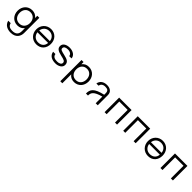

<svg xmlns="http://www.w3.org/2000/svg" viewBox="547 -2463 4667 4667"><g transform="rotate(45 2880.0 -130.0)"><path d="M67 -250C67 -102 167 10 314 10C398 10 454 -25 492 -75L493 23C494 148 426 190 322 190C260 190 184 178 162 84H78C107 207 215 250 322 250C504 250 563 127 563 23V-500H493V-423C448 -485 384 -510 314 -510C167 -510 67 -397 67 -250ZM138 -250C138 -361 203 -444 314 -444C426 -444 493 -362 493 -250C493 -133 422 -56 314 -56C202 -56 138 -142 138 -250Z M708 -250C708 -103 815 10 963 10C1122 10 1212 -100 1212 -250C1212 -401 1110 -510 963 -510C816 -510 708 -397 708 -250ZM779 -219H1146C1139 -117 1069 -55 963 -55C862 -55 791 -122 779 -219ZM779 -280C791 -377 863 -445 963 -445C1066 -445 1134 -380 1145 -280Z M1601 -510C1490 -510 1403 -461 1403 -372C1403 -296 1454 -254 1588 -225C1699 -201 1745 -187 1745 -130C1745 -81 1690 -53 1620 -53C1533 -53 1472 -77 1462 -154H1383C1398 -45 1490 9 1618 9C1730 9 1818 -48 1818 -132C1818 -225 1763 -260 1629 -289C1506 -316 1478 -329 1478 -372C1478 -421 1521 -448 1601 -448C1681 -448 1730 -409 1735 -355H1814C1810 -448 1717 -510 1601 -510Z M2260 -510C2174 -510 2126 -477 2083 -424V-500H2013V230H2083V-76C2121 -26 2175 10 2260 10C2407 10 2506 -102 2506 -250C2506 -397 2407 -510 2260 -510ZM2083 -250C2083 -362 2148 -444 2260 -444C2371 -444 2435 -361 2435 -250C2435 -142 2372 -56 2260 -56C2152 -56 2083 -133 2083 -250Z M2672 -351H2746C2759 -409 2797 -451 2882 -451C2963 -451 3000 -423 3000 -344V-293C2715 -228 2664 -140 2665 0H2735C2735 -97 2767 -166 3000 -229V0H3070V-349C3070 -466 2982 -510 2882 -510C2764 -510 2687 -449 2672 -351Z M3734 -500H3306V0H3376V-435H3664V0H3734Z M4374 -500H3946V0H4016V-435H4304V0H4374Z M4548 -250C4548 -103 4655 10 4803 10C4962 10 5052 -100 5052 -250C5052 -401 4950 -510 4803 -510C4656 -510 4548 -397 4548 -250ZM4619 -219H4986C4979 -117 4909 -55 4803 -55C4702 -55 4631 -122 4619 -219ZM4619 -280C4631 -377 4703 -445 4803 -445C4906 -445 4974 -380 4985 -280Z M5654 -500H5226V0H5296V-435H5584V0H5654Z"/></g></svg>

Font: altertype_V2
Style: Regular
Weight: 400
Designer: Simon Renaud
Version: Version 2.001;Glyphs 3.1.2 (3151)